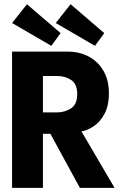

<svg xmlns="http://www.w3.org/2000/svg" viewBox="-20 -910 632 930"><path d="M38.5 -660H307.5Q365 -660 410 -636Q455 -612 481.2 -566.8Q507.5 -521.5 507.5 -459Q507.5 -396.5 485.2 -356.8Q463 -317 432 -297.2Q401 -277.5 374.5 -273.5L535 0H367L224 -262H188V0H38.5ZM188 -365.5H254Q294 -365.5 324 -385Q354 -404.5 354 -454Q354 -503.5 324.5 -522.8Q295 -542 255 -542H188ZM440 -688 250 -798.5 322 -889.5 485 -749.5ZM228.5 -688 38.5 -798.5 110.5 -889.5 273.5 -749.5Z"/></svg>

Font: League Spartan Thin
Style: Bold
Weight: 700
Version: Version 2.002